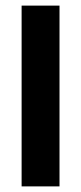

<svg xmlns="http://www.w3.org/2000/svg" viewBox="-20 -664 289 684"><path d="M57 0H192V-644H57Z"/></svg>

Font: Kanit Medium
Style: Regular
Weight: 500
Designer: Katatrad Team
Foundry: CadsonDemak
Version: Version 1.000;PS 001.000;hotconv 1.0.88;makeotf.lib2.5.64775